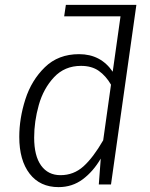

<svg xmlns="http://www.w3.org/2000/svg" viewBox="-20 -756 616 787"><path d="M435 0H385L393 -106Q362 -53 319 -21Q276 11 220 11Q144 11 101.5 -44Q59 -99 59 -195Q59 -271 84 -349Q109 -427 164 -480.5Q219 -534 304 -534Q393 -534 442 -462L474 -689H243L250 -736H539ZM435 -409Q414 -445 385 -465.5Q356 -486 312 -486Q245 -486 201.5 -439.5Q158 -393 139 -325.5Q120 -258 120 -192Q120 -117 148.5 -77.5Q177 -38 228 -38Q282 -38 322 -74Q362 -110 403 -181Z"/></svg>

Font: FiraGO Light
Style: Italic
Weight: 300
Italic angle: -8°
Designer: bBox Type GmbH
Foundry: bBox Type GmbH
Version: Version 1.001